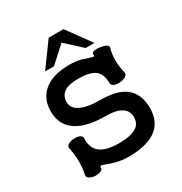

<svg xmlns="http://www.w3.org/2000/svg" viewBox="-171 -835 924 977"><g transform="rotate(-30 291.5 -346.5)"><path d="M276.4 -539.1Q169.9 -539.1 117.2 -488.3Q75.2 -446.3 75.2 -379.9Q75.2 -289.1 154.3 -249Q210.9 -220.7 302.7 -220.7Q368.2 -220.7 398.4 -200.2Q427.7 -181.6 427.7 -143.6Q427.7 -105.5 397.5 -86.9Q365.2 -66.4 295.9 -66.4Q222.7 -66.4 187.5 -92.8Q151.4 -120.1 154.3 -177.7Q155.3 -190.4 139.6 -197.3Q125 -203.1 104.5 -201.2Q83 -199.2 71.3 -190.4Q58.6 -180.7 64.5 -165Q71.3 -132.8 72.3 -90.8Q72.3 -47.9 65.4 -19.5Q60.5 -3.9 73.2 5.9Q85 14.6 104.5 16.6Q123 17.6 137.7 12.7Q153.3 6.8 153.3 -2.9Q152.3 -13.7 159.2 -14.6Q164.1 -14.6 181.6 -7.8Q210 2.9 229.5 7.8Q264.6 17.6 303.7 17.6Q418.9 17.6 473.6 -28.3Q521.5 -68.4 521.5 -143.6Q521.5 -229.5 466.8 -269.5Q418.9 -304.7 327.1 -304.7Q243.2 -304.7 204.1 -327.1Q168.9 -345.7 168.9 -380.9Q168.9 -418 197.3 -437.5Q224.6 -455.1 278.3 -455.1Q347.7 -455.1 377.9 -431.6Q405.3 -409.2 406.2 -358.4Q404.3 -344.7 420.9 -336.9Q435.5 -331.1 457 -333Q477.5 -335 490.2 -343.8Q503.9 -354.5 499 -368.2Q491.2 -397.5 490.2 -434.6Q489.3 -477.5 499 -507.8Q503.9 -518.6 491.2 -527.3Q479.5 -534.2 459 -537.1Q439.5 -541 423.8 -538.1Q408.2 -535.2 408.2 -525.4Q409.2 -513.7 403.3 -512.7Q398.4 -512.7 381.8 -518.6Q357.4 -527.3 339.8 -532.2Q309.6 -539.1 276.4 -539.1ZM204.1 -571.3 297.9 -656.2 390.6 -571.3H442.4L340.8 -710.9H253.9L152.3 -571.3Z"/></g></svg>

Font: Gungsuh
Style: Regular
Weight: 400
Version: Version 2.21